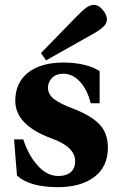

<svg xmlns="http://www.w3.org/2000/svg" viewBox="-20 -760 486 792"><path d="M149 -541 294 -690Q322 -719 337.5 -729.5Q353 -740 368 -740Q386 -740 403.5 -719.5Q421 -699 421 -680Q421 -662 403.5 -647Q386 -632 353 -614L170 -511ZM38 -185H76Q97 -120 135.5 -77Q174 -34 221 -34Q254 -34 272 -50Q290 -66 290 -95Q290 -155 190 -190Q43 -245 43 -344Q43 -419 96 -460.5Q149 -502 241 -502Q334 -502 391 -467V-334H354Q340 -391 309.5 -423.5Q279 -456 241 -456Q212 -456 195 -439Q178 -422 178 -398Q178 -370 204 -350.5Q230 -331 279 -313Q353 -285 389 -248.5Q425 -212 425 -151Q425 -72 369 -30Q313 12 219 12Q102 12 50 -36Z"/></svg>

Font: Heuristica
Style: Bold
Weight: 700
Version: Version 1.0.2